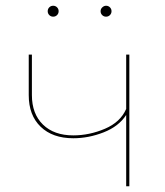

<svg xmlns="http://www.w3.org/2000/svg" viewBox="-20 -648 575 668"><path d="M146 -609Q146 -617 151.5 -622.5Q157 -628 165 -628Q173 -628 178.5 -622.5Q184 -617 184 -609Q184 -601 178.5 -595.5Q173 -590 165 -590Q157 -590 151.5 -595.5Q146 -601 146 -609ZM330 -609Q330 -617 336 -622.5Q342 -628 349 -628Q357 -628 362.5 -622.5Q368 -617 368 -609Q368 -601 362.5 -595.5Q357 -590 349 -590Q341 -590 335.5 -595.5Q330 -601 330 -609ZM430 -458V0H419V-248Q393 -208 340.5 -187.5Q288 -167 235 -167Q163 -167 121.5 -207Q80 -247 80 -317V-458H91V-317Q91 -252 129.5 -214.5Q168 -177 235 -177Q291 -177 345 -200Q399 -223 419 -269V-458Z"/></svg>

Font: Ysabeau SC Hairline
Style: Regular
Weight: 100
Designer: Christian Thalmann (Catharsis Fonts)
Version: Version 0.003